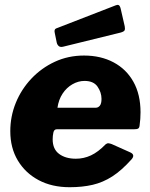

<svg xmlns="http://www.w3.org/2000/svg" viewBox="-20 -772 628 802"><path d="M271 10Q197 10 141.5 -19.5Q86 -49 54.5 -101.5Q23 -154 23 -224Q23 -286 46 -342.5Q69 -399 111 -443.5Q153 -488 209 -514Q265 -540 331 -540Q401 -540 454.5 -511.5Q508 -483 537.5 -430Q567 -377 567 -303Q567 -289 566 -275Q565 -261 563 -247Q562 -238 557 -235Q552 -232 539 -232H217Q206 -232 203 -218.5Q200 -205 200 -190Q200 -149 227 -129Q254 -109 297 -109Q330 -109 360 -123Q390 -137 421 -169Q427 -174 433 -173.5Q439 -173 447 -170L523 -136Q546 -126 530 -107Q488 -60 449 -35Q410 -10 367 0Q324 10 271 10ZM380 -322Q390 -322 397 -330.5Q404 -339 404 -359Q404 -386 387.5 -410Q371 -434 333 -434Q307 -434 282.5 -420Q258 -406 241.5 -381Q225 -356 220 -322ZM484 -736 501 -662Q503 -651 500.5 -645.5Q498 -640 484 -636L244 -577Q232 -574 225.5 -579.5Q219 -585 217 -594L209 -633Q205 -649 214 -653L464 -750Q471 -753 476 -750.5Q481 -748 484 -736Z"/></svg>

Font: Libre Franklin ExtraBold
Style: Italic
Weight: 800
Italic angle: -8°
Designer: Pablo Impallari, Rodrigo Fuenzalida, Nhung Nguyen
Foundry: Impallari Type
Version: Version 3.000